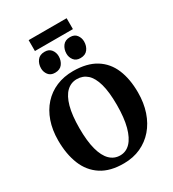

<svg xmlns="http://www.w3.org/2000/svg" viewBox="-258 -1243 1249 1390"><g transform="rotate(-30 367.0 -548.0)"><path d="M362 11Q246 12 172.5 -36Q99 -84 64.2 -170.2Q29.5 -256.5 29.5 -370Q29.5 -457.5 54 -528Q78.5 -598.5 124 -648.8Q169.5 -699 232.8 -725.8Q296 -752.5 373.5 -752.5Q489 -752 562 -706.5Q635 -661 669.5 -578.5Q704 -496 704 -383.5Q704 -296 679.5 -223.8Q655 -151.5 609.8 -99.2Q564.5 -47 501.8 -18.2Q439 10.5 362 11ZM365.5 -52.5Q415.5 -52.5 451.2 -90Q487 -127.5 506.8 -201Q526.5 -274.5 526.5 -382.5Q526.5 -490.5 507.5 -558Q488.5 -625.5 453 -657Q417.5 -688.5 367.5 -688.5Q318 -688.5 282 -654Q246 -619.5 226.5 -548.8Q207 -478 207 -370.5Q207 -262.5 226 -192.2Q245 -122 280.5 -87.2Q316 -52.5 365.5 -52.5ZM255.5 -806.5Q219.5 -806.5 201.2 -830.5Q183 -854.5 183 -884.5Q183 -922 203.2 -949.2Q223.5 -976.5 264.5 -976.5H265.5Q301.5 -976.5 319.8 -952.5Q338 -928.5 338 -898Q338 -860.5 317.8 -833.5Q297.5 -806.5 256.5 -806.5ZM468 -806.5Q432 -806.5 413.8 -830.5Q395.5 -854.5 395.5 -884.5Q395.5 -922 415.8 -949.2Q436 -976.5 477 -976.5H478Q514.5 -976.5 532.5 -952.5Q550.5 -928.5 550.5 -898Q550.5 -860.5 530.2 -833.5Q510 -806.5 469 -806.5ZM525 -1107V-1016H207.5V-1107Z"/></g></svg>

Font: Merriweather Light 18pt ExtraBold
Style: Regular
Weight: 800
Version: Version 2.100